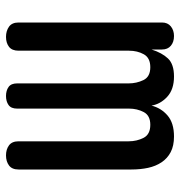

<svg xmlns="http://www.w3.org/2000/svg" viewBox="0 -600 600 640"><g transform="rotate(90 300.0 -280.0)"><path d="M103 0Q83 0 69 -10Q55 -20 55 -42V-520Q55 -539 68 -549.5Q81 -560 100 -560Q120 -560 132.5 -549.5Q145 -539 145 -520V-485Q156 -520 175 -540Q194 -560 235 -560Q278 -560 302.5 -537.5Q327 -515 332 -485Q340 -517 365 -538.5Q390 -560 435 -560Q466 -560 487 -549Q508 -538 521 -518.5Q534 -499 539.5 -473.5Q545 -448 545 -418V-42Q545 -20 531.5 -10Q518 0 498 0Q478 0 464.5 -10Q451 -20 451 -42V-409Q451 -436 439.5 -458.5Q428 -481 396 -481Q365 -481 353.5 -459Q342 -437 342 -410V-37Q342 -17 330 -8.5Q318 0 300 0Q282 0 270 -8.5Q258 -17 258 -37V-409Q258 -435 247 -458Q236 -481 204 -481Q173 -481 161 -459.5Q149 -438 149 -410V-42Q149 -20 136 -10Q123 0 103 0Z"/></g></svg>

Font: Maple Mono NF
Style: Regular
Weight: 400
Monospace: yes
Designer: subframe7536
Version: Version 7.000